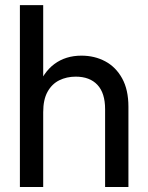

<svg xmlns="http://www.w3.org/2000/svg" viewBox="-20 -748 593 768"><path d="M152.8 -299.3V0H59.6V-727.5H152.8V-389.2H127.4Q152.3 -458.5 197.5 -491.9Q242.7 -525.4 305.7 -525.4Q358.4 -525.4 400.9 -502.7Q443.4 -480 468.5 -434.6Q493.7 -389.2 493.7 -320.8V0H400.4V-311.5Q400.4 -376 369.6 -408.7Q338.9 -441.4 282.7 -441.4Q246.6 -441.4 217 -426.8Q187.5 -412.1 170.2 -380.9Q152.8 -349.6 152.8 -299.3Z"/></svg>

Font: Inter Cardless Display
Style: Regular
Weight: 400
Designer: Rasmus Andersson
Foundry: rsms
Version: Version 4.001;git-9221beed3